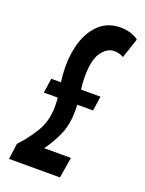

<svg xmlns="http://www.w3.org/2000/svg" viewBox="-136 -776 635 843"><g transform="rotate(20 181.5 -355.0)"><path d="M15 0 25 -74Q64 -115 95 -166Q126 -217 126 -286Q126 -296 125.5 -306.5Q125 -317 124 -326H59L69 -394H114Q112 -411 110.5 -429.5Q109 -448 109 -469Q109 -535 128 -589.5Q147 -644 185 -677Q223 -710 281 -710Q302 -710 324.5 -703.5Q347 -697 363 -684L332 -591Q320 -598 309.5 -600.5Q299 -603 287 -603Q256 -603 230 -568.5Q204 -534 204 -454Q204 -439 205 -424Q206 -409 208 -394H299L289 -326H215Q216 -312 216 -299Q216 -235 196 -188Q176 -141 144 -97H269L253 0Z"/></g></svg>

Font: Georama ExtraCondensed SemiBold
Style: Italic
Weight: 600
Width: 2
Italic angle: -9°
Designer: Jean-Baptiste Levee
Foundry: Production Type
Version: Version 1.000